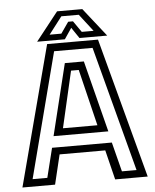

<svg xmlns="http://www.w3.org/2000/svg" viewBox="-58 -907 772 955"><g transform="rotate(-5 328.0 -429.0)"><path d="M15 0 199.5 -700H453.5L640.5 0H478L441.5 -148H213.5L178 0ZM69 -37H142.5L179 -184H477.5L515 -37H588L423 -661.5H231ZM191.5 -241 279 -598H374L465 -241ZM241.5 -276H413.5L345 -558H306.5ZM263 -858H389L501 -716H362.5L326 -770L289.5 -716H151ZM282 -831.5 216 -745.5H274.5L313.5 -801.5H337.5L376.5 -745.5H435.5L369 -831.5Z"/></g></svg>

Font: Tourney
Style: Regular
Weight: 400
Designer: Tyler Finck
Foundry: Etcetera Type Co
Version: Version 1.015